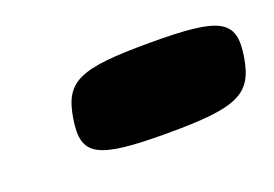

<svg xmlns="http://www.w3.org/2000/svg" viewBox="-42 -517 503 352"><g transform="rotate(-20 210.0 -341.5)"><path d="M85 -342C74 -273 100 -258 238 -258C376 -258 407 -273 418 -342C429 -411 402 -425 264 -425C126 -425 96 -411 85 -342Z"/></g></svg>

Font: Hussar Skorodowane
Style: Ky
Weight: 700
Foundry: Cannot Into Space Fonts
Version: Version 0.892